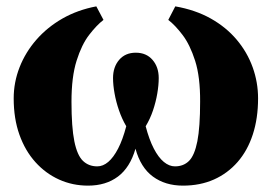

<svg xmlns="http://www.w3.org/2000/svg" viewBox="-20 -572 854 603"><path d="M256.5 11Q208 11 165.8 -8Q123.5 -27 91.2 -62.8Q59 -98.5 41 -149Q23 -199.5 23 -263Q23 -313.5 41.5 -360.8Q60 -408 94.2 -447.2Q128.5 -486.5 176.2 -513.8Q224 -541 282.5 -552L305 -509.5Q283.5 -493 260 -462.5Q236.5 -432 220.5 -381.2Q204.5 -330.5 204.5 -252.5Q204.5 -172.5 213.5 -128.2Q222.5 -84 240.5 -66.8Q258.5 -49.5 285.5 -49.5Q303.5 -49.5 320 -63.5Q336.5 -77.5 351 -105.5Q365.5 -133.5 376.5 -175.5Q363 -198.5 353.8 -225.2Q344.5 -252 339.8 -278.5Q335 -305 335 -327Q335 -361.5 354.2 -384Q373.5 -406.5 406.5 -406.5Q439.5 -406.5 459 -384Q478.5 -361.5 478.5 -327Q478.5 -305 474 -278.5Q469.5 -252 460.5 -225.2Q451.5 -198.5 437.5 -175.5Q448.5 -133.5 463 -105.5Q477.5 -77.5 494.5 -63.5Q511.5 -49.5 529.5 -49.5Q556.5 -49.5 573.8 -66.8Q591 -84 599.8 -128.2Q608.5 -172.5 608.5 -252.5Q609 -330.5 592.8 -381.2Q576.5 -432 553.2 -462.5Q530 -493 508.5 -509.5L530.5 -552Q593.5 -541 642 -513.8Q690.5 -486.5 723.5 -447.2Q756.5 -408 773.5 -360.8Q790.5 -313.5 790.5 -263Q790.5 -200.5 774 -149.8Q757.5 -99 726.2 -63.2Q695 -27.5 651.8 -8.2Q608.5 11 554.5 11Q499 11 460.2 -17.5Q421.5 -46 405.5 -105Q388.5 -46 350.5 -17.5Q312.5 11 256.5 11Z"/></svg>

Font: Merriweather 60pt Black
Style: Regular
Weight: 900
Version: Version 2.100